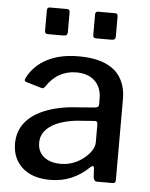

<svg xmlns="http://www.w3.org/2000/svg" viewBox="-53 -786 659 841"><g transform="rotate(5 276.0 -366.0)"><path d="M220 -729V-642Q220 -633 216 -629Q212 -625 201 -625H136Q126 -625 123 -628.5Q120 -632 120 -640V-728Q120 -742 132 -742H208Q220 -742 220 -729ZM431 -729V-642Q431 -633 427 -629Q423 -625 412 -625H347Q338 -625 335 -628.5Q332 -632 332 -640V-728Q332 -742 343 -742H420Q431 -742 431 -729ZM369 -60Q334 -26 292 -8Q250 10 198 10Q120 10 76 -30Q32 -70 32 -135Q32 -190 63.5 -229Q95 -268 156 -291Q217 -314 304 -318L368 -323Q375 -324 379.5 -327Q384 -330 384 -338V-363Q384 -412 354.5 -440.5Q325 -469 273 -469Q233 -469 200 -451Q167 -433 142 -395Q138 -390 135 -388Q132 -386 125 -388L57 -408Q52 -410 50.5 -413.5Q49 -417 54 -427Q82 -481 138.5 -510.5Q195 -540 277 -540Q349 -540 395.5 -519.5Q442 -499 464 -460.5Q486 -422 486 -370V-17Q486 -7 483 -3.5Q480 0 471 0H404Q396 0 392.5 -5.5Q389 -11 388 -20L386 -58Q384 -74 369 -60ZM384 -249Q384 -266 370 -264L316 -260Q276 -258 243 -249.5Q210 -241 186.5 -227Q163 -213 150 -193.5Q137 -174 137 -148Q137 -109 164.5 -86.5Q192 -64 239 -64Q269 -64 295.5 -74.5Q322 -85 341 -101Q362 -118 373 -136Q384 -154 384 -171V-249Z"/></g></svg>

Font: Libre Franklin Medium
Style: Regular
Weight: 500
Designer: Pablo Impallari, Rodrigo Fuenzalida, Nhung Nguyen
Foundry: Impallari Type
Version: Version 3.000